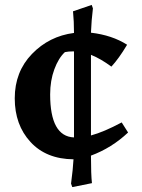

<svg xmlns="http://www.w3.org/2000/svg" viewBox="-20 -630 578 781"><path d="M281 -496Q281 -543 277 -584L353 -610L358 -596Q352 -548 350 -497Q436 -487 497 -448Q463 -391 433 -359Q390 -391 350 -407V-79Q402 -93 475 -132L501 -91Q434 -28 350 3Q350 80 354 115L274 131L269 117Q277 56 279 18Q168 17 104 -52.5Q40 -122 40 -230Q40 -338 110 -410.5Q180 -483 281 -496ZM184 -246Q184 -75 281 -71V-421H278Q259 -421 244 -418Q218 -394 201 -348Q184 -302 184 -246Z"/></svg>

Font: Asul
Style: Bold
Weight: 700
Designer: Mariela Monsalve
Foundry: Mariela Monsalve
Version: Version 1.002